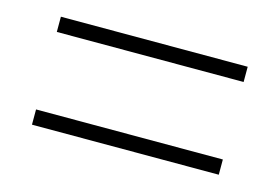

<svg xmlns="http://www.w3.org/2000/svg" viewBox="-47 -559 604 414"><g transform="rotate(15 255.0 -352.5)"><path d="M46 -439H463V-473H46ZM46 -232H463V-266H46Z"/></g></svg>

Font: Noto Sans Lao UI SemCond ExtLt
Style: Regular
Weight: 200
Width: 4
Designer: Monotype Design Team
Foundry: Monotype Imaging Inc.
Version: Version 2.000